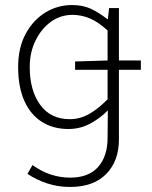

<svg xmlns="http://www.w3.org/2000/svg" viewBox="-20 -512 605 762"><path d="M278 -235V-268L407 -272H539V-235ZM258 230Q210 230 167.5 216Q125 202 89 178L109 143Q145 169 182.5 181Q220 193 258 193Q332 193 369.5 150.5Q407 108 407 35L408 -74Q379 -44 339 -22Q299 0 251 0Q191 0 146 -28.5Q101 -57 76.5 -112Q52 -167 52 -246Q52 -322 81.5 -377Q111 -432 159.5 -462Q208 -492 266 -492Q309 -492 341 -477Q373 -462 406 -436H408L413 -480H452V41Q452 127 401.5 178.5Q351 230 258 230ZM257 -39Q297 -39 333.5 -59.5Q370 -80 407 -118V-391Q370 -425 336.5 -439Q303 -453 268 -453Q220 -453 182 -425.5Q144 -398 121 -351Q98 -304 98 -246Q98 -153 139.5 -96Q181 -39 257 -39Z"/></svg>

Font: Mada Light
Style: Regular
Weight: 300
Designer: Khaled Hosny
Version: Version 1.5